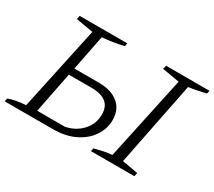

<svg xmlns="http://www.w3.org/2000/svg" viewBox="-129 -881 1243 1114"><g transform="rotate(30 492.5 -323.5)"><path d="M-7 0 -3 -21Q39 -38 112 -43L232 -603L117 -623L122 -647H441L437 -626Q402 -618 366 -612Q330 -606 295 -604L248 -367H412Q495 -367 542.5 -328Q590 -289 590 -219Q590 -162 557.5 -112Q525 -62 463 -31Q401 0 314 0ZM571 0 575 -21Q605 -29 633.5 -35Q662 -41 690 -43L810 -603L695 -623L701 -647H992L987 -626Q961 -620 932.5 -614Q904 -608 873 -604L761 -43L867 -24L862 0ZM184 -47H370Q437 -61 478.5 -107Q520 -153 520 -216Q520 -320 389 -320H238Z"/></g></svg>

Font: Piazzolla SC Light
Style: Italic
Weight: 300
Italic angle: -11.3°
Designer: Juan Pablo del Peral
Foundry: Huerta Tipografica
Version: Version 1.330